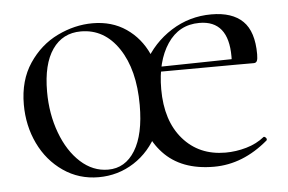

<svg xmlns="http://www.w3.org/2000/svg" viewBox="-38 -450 772 514"><g transform="rotate(-5 347.5 -193.0)"><path d="M25 -198Q25 -263 55.5 -308.5Q86 -354 132.5 -376.5Q179 -399 227 -399Q279 -399 317 -373Q355 -347 375 -303Q395 -259 395 -207Q395 -142 370.5 -92Q346 -42 303 -14.5Q260 13 208 13Q155 13 113 -16Q71 -45 48 -93Q25 -141 25 -198ZM334 -170Q334 -265 295.5 -322.5Q257 -380 194 -380Q145 -380 117.5 -340.5Q90 -301 90 -227Q90 -167 109 -116Q128 -65 161 -35Q194 -5 235 -5Q281 -5 307.5 -48Q334 -91 334 -170ZM334 -170Q334 -230 361.5 -281.5Q389 -333 438 -364Q487 -395 546 -395Q602 -395 630.5 -367Q659 -339 659 -278Q659 -265 656.5 -260Q654 -255 648 -255H589Q590 -263 590 -278Q590 -375 512 -375Q457 -375 426 -328.5Q395 -282 395 -207Q395 -122 438 -72.5Q481 -23 552 -23Q580 -23 608 -31Q636 -39 657 -56H658Q661 -56 663.5 -52.5Q666 -49 664 -46Q596 12 518 12Q430 12 382 -39.5Q334 -91 334 -170ZM379 -267 601 -271V-255L380 -254Z"/></g></svg>

Font: Cormorant Infant
Style: Regular
Weight: 400
Designer: Christian Thalmann (Catharsis Fonts)
Foundry: Catharsis Fonts
Version: Version 4.000